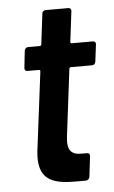

<svg xmlns="http://www.w3.org/2000/svg" viewBox="-49 -677 421 712"><g transform="rotate(-5 161.5 -320.5)"><path d="M315 -435 323 -499C324 -506 320 -511 313 -511H233C231 -511 229 -513 229 -516L243 -630C244 -637 240 -642 233 -642H148C141 -642 135 -637 135 -630L121 -516C120 -513 118 -511 115 -511H71C65 -511 59 -506 58 -499L51 -435C50 -428 54 -423 61 -423H104C107 -423 109 -421 109 -418L72 -123C61 -20 114 1 201 1H243C250 0 255 -5 256 -12L265 -88C266 -95 262 -100 255 -100H237C197 -99 180 -116 186 -167L217 -418C218 -421 220 -423 223 -423H302C309 -423 314 -428 315 -435Z"/></g></svg>

Font: Barlow Semi Condensed SemiBold
Style: Italic
Weight: 600
Width: 4
Italic angle: -7°
Designer: Jeremy Tribby
Foundry: Tribby Type
Version: Version 1.422;hotconv 1.0.109;makeotfexe 2.5.65596